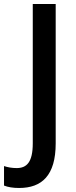

<svg xmlns="http://www.w3.org/2000/svg" viewBox="-84 -734 376 955"><path d="M11 201C124 201 193 139 193 -21V-714H79V-21C79 74 48 102 -1 102C-25 102 -46 98 -64 92V189C-44 197 -19 201 11 201Z"/></svg>

Font: Noto Sans UI SemiCondensed Medium
Style: Regular
Weight: 500
Width: 4
Designer: Monotype Design Team
Foundry: Monotype Imaging Inc.
Version: Version 1.901